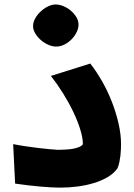

<svg xmlns="http://www.w3.org/2000/svg" viewBox="-20 -838 602 862"><path d="M332.5 -727.5Q332.5 -710.9 324 -693.4Q315.4 -675.8 301.5 -661.6Q287.6 -647.5 269.5 -638.2Q251.5 -628.9 232.4 -628.9Q214.8 -628.9 196.3 -637.2Q177.7 -645.5 162.8 -658.7Q147.9 -671.9 138.2 -688.2Q128.4 -704.6 128.4 -720.7Q128.4 -738.3 138.2 -755.6Q147.9 -772.9 163.1 -786.9Q178.2 -800.8 195.8 -809.3Q213.4 -817.9 229.5 -817.9Q246.6 -817.9 264.9 -810.3Q283.2 -802.7 298.1 -790Q313 -777.3 322.8 -761.2Q332.5 -745.1 332.5 -727.5ZM248.5 4.4Q233.4 4.4 211.2 3.2Q189 2 162.6 -0.2Q136.2 -2.4 106.9 -5.9Q77.6 -9.3 47.9 -13.7L39.1 -190.9Q68.8 -185.1 97.7 -180.9Q126.5 -176.8 152.1 -173.6Q177.7 -170.4 199.5 -168.5Q221.2 -166.5 236.8 -165.5H242.2Q254.4 -165.5 271 -166.3Q287.6 -167 303.7 -169.4Q319.8 -171.9 333 -177Q346.2 -182.1 352.1 -190.4Q352.1 -218.3 340.6 -255.9Q329.1 -293.5 309.3 -335Q289.6 -376.5 263.4 -418.5Q237.3 -460.4 208.5 -497.1L385.3 -552.7Q413.6 -516.6 439 -471.9Q464.4 -427.2 482.9 -379.2Q501.5 -331.1 512.5 -282.5Q523.4 -233.9 523.4 -190.9Q523.4 -182.1 522.9 -168.7Q522.5 -155.3 520.8 -140.1Q519 -125 515.9 -109.9Q512.7 -94.7 507.3 -82Q491.2 -59.6 463.9 -43.2Q436.5 -26.9 402.1 -16.4Q367.7 -5.9 328.4 -0.7Q289.1 4.4 248.5 4.4Z"/></svg>

Font: DimaFred
Style: Bold
Weight: 800
Designer: R.Balvardi
Foundry: R.Balvardi (r.balvardi@gmail.com)
Version: Version 1.00;August 2, 2018;FontCreator 11.5.0.2427 64-bit